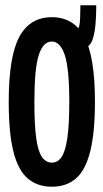

<svg xmlns="http://www.w3.org/2000/svg" viewBox="-20 -695 390 726"><path d="M176 11Q121 11 84.5 -20.5Q48 -52 30.5 -122.5Q13 -193 13 -310Q13 -481 53 -555.5Q93 -630 176 -630Q259 -630 299 -555.5Q339 -481 339 -310Q339 -193 321 -122Q303 -51 267 -20Q231 11 176 11ZM176 -80Q198 -80 212.5 -101Q227 -122 234.5 -172Q242 -222 242 -310Q242 -435 225 -486.5Q208 -538 176 -538Q143 -538 126.5 -486.5Q110 -435 110 -310Q110 -222 117 -172Q124 -122 139 -101Q154 -80 176 -80ZM277 -508 265 -581Q277 -581 280.5 -601Q284 -621 284 -675H344Q344 -588 331 -548Q318 -508 277 -508Z"/></svg>

Font: Inconsolata ExtraCondensed ExtraBold
Style: Regular
Weight: 800
Width: 2
Monospace: yes
Designer: Raph Levien, Cyreal, Brenton Simpson
Foundry: Raph Levien, Cyreal, Google
Version: Version 3.001; ttfautohint (v1.8.2.53-6de2)